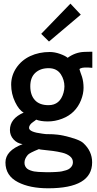

<svg xmlns="http://www.w3.org/2000/svg" viewBox="-20 -808 532 1049"><path d="M421.4 -728 247.6 -581.1 205.1 -623 364.7 -788.1ZM177.7 -154.3Q173.3 -149.9 161.6 -142.1Q138.7 -126.5 138.7 -109.4Q138.7 -86.4 212.4 -77.6Q226.1 -75.7 229.5 -75.4Q232.9 -75.2 247.1 -75Q261.2 -74.7 269 -74.5Q276.9 -74.2 294.2 -72.3Q311.5 -70.3 327.1 -66.9Q411.1 -47.9 434.6 -26.9Q483.4 17.6 483.4 79.1Q483.4 220.7 243.2 220.7Q143.1 220.7 78.6 187.5Q9.8 152.3 9.8 79.6Q9.8 15.1 103.5 -20.5Q74.2 -24.4 54.2 -46.1Q34.2 -67.9 34.2 -97.7Q34.2 -160.2 109.4 -192.9Q84 -206.1 62.5 -250.7Q41 -295.4 41 -345.2Q41 -395 69.1 -437Q97.2 -479 145 -501.5Q192.9 -523.9 252 -523.9Q279.3 -523.9 308.3 -513.4Q337.4 -502.9 349.6 -492.2Q391.6 -522.5 439.5 -524.4Q446.3 -524.9 461.9 -525.1Q477.5 -525.4 484.4 -525.4V-437.5H482.4Q435.1 -442.4 418.9 -434.1Q414.1 -431.6 414.3 -429.2Q414.6 -426.8 419.9 -411.6Q425.3 -396.5 428.2 -388.2Q436.5 -360.8 436.5 -328.4Q436.5 -295.9 422.6 -260.7Q408.7 -225.6 383.1 -199.7Q357.4 -173.8 319.1 -159.2Q280.8 -144.5 241.7 -144.5Q202.6 -144.5 177.7 -154.3ZM245.1 -233.4Q308.1 -233.4 327.1 -301.8Q332 -318.8 332 -336.2Q332 -353.5 327.1 -370.1Q322.3 -386.7 312.5 -401.9Q290.5 -435.5 245.6 -435.5Q200.7 -435.5 173.1 -410.2Q145.5 -384.8 145.5 -336.7Q145.5 -288.6 170.7 -261Q195.8 -233.4 245.1 -233.4ZM189.9 131.3Q209.5 132.8 231.7 132.8Q253.9 132.8 263.9 132.6Q273.9 132.3 290.5 131.3Q307.1 130.4 317.9 128.2Q328.6 126 341.3 122.1Q354 118.2 360.8 112.3Q378.4 98.6 378.4 78.6Q378.4 58.6 361.8 45.4Q345.2 32.2 319.8 26.1Q294.4 20 269 16.6Q243.7 13.2 220.9 11.2Q198.2 9.3 192.4 6.8Q141.1 27.3 131.8 38.3Q122.6 49.3 118.2 59.6Q113.8 69.8 113.8 81.3Q113.8 92.8 118.2 100.8Q122.6 108.9 128.9 114Q135.3 119.1 146.2 123Q157.2 127 166.5 128.7Q175.8 130.4 189.9 131.3Z"/></svg>

Font: News Cycle
Style: Bold
Weight: 700
Version: Version 0.5.1